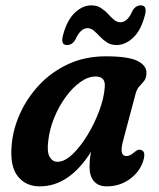

<svg xmlns="http://www.w3.org/2000/svg" viewBox="-20 -668 578 699"><path d="M427.5 -153.5Q413.5 -100 439.5 -100Q448.5 -100 455.8 -104.2Q463 -108.5 472.5 -116.5Q484.5 -126 494 -122Q514 -116 499 -75Q483.5 -36.5 448.2 -13Q413 10.5 368.5 10.5Q338.5 10.5 322.2 -8Q306 -26.5 306 -60Q306 -72 307 -85.2Q308 -98.5 311.5 -115.5Q232 10.5 125 10.5Q73.5 10.5 44.5 -26.5Q15.5 -63.5 22.5 -139.5Q27 -197 52.8 -254.2Q78.5 -311.5 122.8 -358.8Q167 -406 228.2 -434.5Q289.5 -463 365.5 -463Q448 -463 482 -445.5Q516 -428 513 -397.5Q511.5 -381.5 503.8 -372.2Q496 -363 487.2 -353.5Q478.5 -344 474 -328ZM155.5 -154Q150.5 -114.5 160.8 -96.8Q171 -79 189.5 -79Q215 -79 243.8 -106.2Q272.5 -133.5 298.5 -176.2Q324.5 -219 341.8 -265.8Q359 -312.5 361.5 -352Q364.5 -389.5 328 -389.5Q300.5 -389.5 272 -369Q243.5 -348.5 218.8 -314.5Q194 -280.5 177 -238.5Q160 -196.5 155.5 -154ZM404 -504Q384.5 -504 370 -513.2Q355.5 -522.5 344 -534.8Q332.5 -547 321.8 -556.2Q311 -565.5 298.5 -565.5Q273 -565.5 254.5 -524Q243 -504 224 -504Q199.5 -504 209.5 -540Q223.5 -594 252 -621.2Q280.5 -648.5 312.5 -648.5Q332.5 -648.5 347 -639.2Q361.5 -630 372.8 -617.8Q384 -605.5 394.8 -596.2Q405.5 -587 418.5 -587Q444.5 -587 462.5 -629Q474 -648.5 493 -648.5Q517 -648.5 507.5 -612.5Q493.5 -558 465 -531Q436.5 -504 404 -504Z"/></svg>

Font: Fraunces 72pt S100 SemiBold
Style: Italic
Weight: 600
Italic angle: -16°
Version: Version 1.000; ttfautohint (v1.8.3)